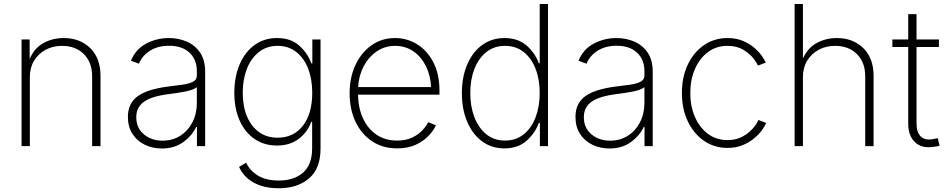

<svg xmlns="http://www.w3.org/2000/svg" viewBox="-20 -748 4852 983"><path d="M132.8 -353.5V0H90.3V-545.9H131.8V-445.8Q155.3 -501.5 202.1 -527.3Q249 -553.2 306.2 -553.2Q389.2 -553.2 441.9 -501.7Q494.6 -450.2 494.6 -359.9V0H451.7V-357.9Q451.7 -428.7 409.4 -470.9Q367.2 -513.2 297.9 -513.2Q251 -513.2 213.6 -493.2Q176.3 -473.1 154.5 -437.3Q132.8 -401.4 132.8 -353.5Z M808.6 12.2Q761.2 12.2 721.7 -6.8Q682.1 -25.9 658.4 -62Q634.8 -98.1 634.8 -149.9Q634.8 -218.3 684.3 -254.9Q733.9 -291.5 842.8 -305.2Q884.8 -310.1 917.5 -314.9Q950.2 -319.8 969 -330.1Q987.8 -340.3 987.8 -361.3V-383.8Q987.8 -443.4 950 -478.5Q912.1 -513.7 846.2 -513.7Q787.6 -513.7 747.6 -488Q707.5 -462.4 691.4 -421.9L650.4 -437Q674.3 -496.1 728.3 -524.7Q782.2 -553.2 845.2 -553.2Q893.6 -553.2 935.8 -535.2Q978 -517.1 1004.2 -479Q1030.3 -440.9 1030.3 -380.9V0H988.3V-98.1H984.4Q962.9 -52.7 918 -20.3Q873 12.2 808.6 12.2ZM812.5 -27.8Q863.8 -27.8 903.3 -53.2Q942.9 -78.6 965.3 -122.3Q987.8 -166 987.8 -221.2V-301.8Q970.7 -287.6 929.2 -279.5Q887.7 -271.5 847.7 -266.6Q757.8 -255.9 717.8 -227.5Q677.7 -199.2 677.7 -148.4Q677.7 -92.8 716.6 -60.3Q755.4 -27.8 812.5 -27.8Z M1407.2 215.8Q1330.6 215.8 1278.3 186.5Q1226.1 157.2 1204.1 106.4L1240.2 85Q1258.3 124.5 1299.8 150.4Q1341.3 176.3 1407.2 176.3Q1485.8 176.3 1532 135.5Q1578.1 94.7 1578.1 11.2V-124.5H1573.7Q1554.7 -71.8 1509.8 -37.4Q1464.8 -2.9 1397.5 -2.9Q1333 -2.9 1283.9 -36.1Q1234.9 -69.3 1207.3 -130.1Q1179.7 -190.9 1179.7 -272.9Q1179.7 -354.5 1206.8 -418Q1233.9 -481.4 1283 -517.3Q1332 -553.2 1398.4 -553.2Q1468.8 -553.2 1511.7 -514.6Q1554.7 -476.1 1574.2 -423.8H1579.1V-545.9H1621.1V13.2Q1621.1 115.2 1562 165.5Q1502.9 215.8 1407.2 215.8ZM1401.4 -43Q1483.4 -43 1531 -104.7Q1578.6 -166.5 1578.6 -273.4Q1578.6 -342.3 1557.6 -396.5Q1536.6 -450.7 1496.8 -481.9Q1457 -513.2 1401.4 -513.2Q1345.2 -513.2 1305.2 -481.4Q1265.1 -449.7 1243.9 -395.3Q1222.7 -340.8 1222.7 -273.4Q1222.7 -205.1 1244.1 -153.1Q1265.6 -101.1 1305.7 -72Q1345.7 -43 1401.4 -43Z M2013.2 11.7Q1939.5 11.7 1884.8 -24.9Q1830.1 -61.5 1800 -125.2Q1770 -189 1770 -270.5Q1770 -352.1 1800 -415.8Q1830.1 -479.5 1882.3 -516.4Q1934.6 -553.2 2002.4 -553.2Q2064 -553.2 2115.7 -521.2Q2167.5 -489.3 2198.7 -429Q2230 -368.7 2230 -283.7V-263.2H1813Q1814 -195.8 1838.1 -142.8Q1862.3 -89.8 1906.7 -59.1Q1951.2 -28.3 2013.2 -28.3Q2058.1 -28.3 2089.8 -43.5Q2121.6 -58.6 2142.1 -80.6Q2162.6 -102.5 2172.4 -122.6L2211.9 -106.4Q2199.7 -79.1 2173.3 -51.8Q2147 -24.4 2107.2 -6.3Q2067.4 11.7 2013.2 11.7ZM1813.5 -302.2H2187Q2184.1 -362.3 2160.4 -409.9Q2136.7 -457.5 2096.2 -485.4Q2055.7 -513.2 2002.4 -513.2Q1950.7 -513.2 1909.2 -485.1Q1867.7 -457 1842.3 -409.2Q1816.9 -361.3 1813.5 -302.2Z M2562 11.7Q2496.6 11.7 2447.8 -24.7Q2398.9 -61 2371.8 -125Q2344.7 -189 2344.7 -271.5Q2344.7 -353.5 2371.8 -417.2Q2398.9 -481 2448 -517.1Q2497.1 -553.2 2562.5 -553.2Q2632.3 -553.2 2676.3 -514.6Q2720.2 -476.1 2738.8 -423.8H2743.2V-727.5H2785.6V0H2744.1V-119.1H2738.8Q2719.7 -66.4 2676 -27.3Q2632.3 11.7 2562 11.7ZM2565.4 -28.3Q2621.1 -28.3 2660.9 -60.1Q2700.7 -91.8 2721.9 -147Q2743.2 -202.1 2743.2 -272Q2743.2 -341.3 2721.9 -396Q2700.7 -450.7 2660.9 -481.9Q2621.1 -513.2 2565.4 -513.2Q2509.8 -513.2 2470 -481.4Q2430.2 -449.7 2408.9 -395Q2387.7 -340.3 2387.7 -272Q2387.7 -203.1 2408.9 -147.9Q2430.2 -92.8 2470 -60.5Q2509.8 -28.3 2565.4 -28.3Z M3100.1 12.2Q3052.7 12.2 3013.2 -6.8Q2973.6 -25.9 2950 -62Q2926.3 -98.1 2926.3 -149.9Q2926.3 -218.3 2975.8 -254.9Q3025.4 -291.5 3134.3 -305.2Q3176.3 -310.1 3209 -314.9Q3241.7 -319.8 3260.5 -330.1Q3279.3 -340.3 3279.3 -361.3V-383.8Q3279.3 -443.4 3241.5 -478.5Q3203.6 -513.7 3137.7 -513.7Q3079.1 -513.7 3039.1 -488Q2999 -462.4 2982.9 -421.9L2941.9 -437Q2965.8 -496.1 3019.8 -524.7Q3073.7 -553.2 3136.7 -553.2Q3185.1 -553.2 3227.3 -535.2Q3269.5 -517.1 3295.7 -479Q3321.8 -440.9 3321.8 -380.9V0H3279.8V-98.1H3275.9Q3254.4 -52.7 3209.5 -20.3Q3164.6 12.2 3100.1 12.2ZM3104 -27.8Q3155.3 -27.8 3194.8 -53.2Q3234.4 -78.6 3256.8 -122.3Q3279.3 -166 3279.3 -221.2V-301.8Q3262.2 -287.6 3220.7 -279.5Q3179.2 -271.5 3139.2 -266.6Q3049.3 -255.9 3009.3 -227.5Q2969.2 -199.2 2969.2 -148.4Q2969.2 -92.8 3008.1 -60.3Q3046.9 -27.8 3104 -27.8Z M3704.6 9.3Q3637.2 9.3 3584.5 -26.9Q3531.7 -63 3501.5 -126.5Q3471.2 -189.9 3471.2 -272Q3471.2 -354 3501.5 -417.5Q3531.7 -481 3584.5 -517.1Q3637.2 -553.2 3704.6 -553.2Q3748 -553.2 3782 -539.3Q3815.9 -525.4 3840.6 -504.4Q3865.2 -483.4 3880.1 -462.4Q3895 -441.4 3900.4 -427.2L3860.4 -412.1Q3856 -424.8 3837.4 -449Q3818.8 -473.1 3785.6 -493.2Q3752.4 -513.2 3704.6 -513.2Q3647.5 -513.2 3604.7 -481.4Q3562 -449.7 3538.1 -395Q3514.2 -340.3 3514.2 -272Q3514.2 -203.6 3538.1 -148.9Q3562 -94.2 3604.7 -62.5Q3647.5 -30.8 3704.6 -30.8Q3741.2 -30.8 3769 -43Q3796.9 -55.2 3816.7 -72.8Q3836.4 -90.3 3847.9 -107.2Q3859.4 -124 3862.8 -133.8L3902.3 -118.7Q3897.5 -104.5 3882.3 -83.3Q3867.2 -62 3842.3 -40.8Q3817.4 -19.5 3783 -5.1Q3748.5 9.3 3704.6 9.3Z M4090.8 -353.5V0H4048.3V-727.5H4090.8V-448.2Q4114.7 -502.4 4161.4 -527.8Q4208 -553.2 4264.2 -553.2Q4347.2 -553.2 4399.9 -501.7Q4452.6 -450.2 4452.6 -359.9V0H4409.7V-357.9Q4409.7 -428.7 4367.4 -470.9Q4325.2 -513.2 4255.9 -513.2Q4209 -513.2 4171.6 -493.2Q4134.3 -473.1 4112.5 -437.3Q4090.8 -401.4 4090.8 -353.5Z M4787.1 -545.9V-507.3H4672.4V-116.2Q4672.4 -70.8 4693.8 -49.6Q4715.3 -28.3 4754.9 -35.6Q4766.6 -37.1 4781.2 -40.5L4790.5 -2.4Q4776.4 2.4 4757.8 3.9Q4697.8 12.7 4663.8 -20.8Q4629.9 -54.2 4629.9 -113.8V-507.3H4548.8V-545.9H4629.9V-675.8H4672.4V-545.9Z"/></svg>

Font: Inter Extra Light
Style: Regular
Weight: 200
Designer: Rasmus Andersson
Foundry: rsms
Version: Version 4.000;git-3c8e0fc